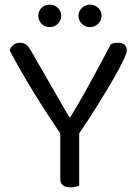

<svg xmlns="http://www.w3.org/2000/svg" viewBox="-20 -797 590 822"><path d="M314 -218H243Q215 -260 184.5 -306.5Q154 -353 124.5 -401Q95 -449 68.5 -495.5Q42 -542 21 -582Q25 -593 36 -603.5Q47 -614 65 -614Q84 -614 94.5 -604Q105 -594 116 -574Q129 -551 145.5 -522.5Q162 -494 180 -462.5Q198 -431 216 -400Q234 -369 249.5 -342Q265 -315 277 -295H281Q316 -353 345 -405Q374 -457 401 -507Q428 -557 454 -607Q460 -611 469 -612.5Q478 -614 485 -614Q504 -614 513.5 -605Q523 -596 523 -580Q523 -570 507.5 -537.5Q492 -505 464 -456.5Q436 -408 398 -347Q360 -286 314 -218ZM238 -257H319V-2Q314 0 303.5 2.5Q293 5 282 5Q260 5 249 -4Q238 -13 238 -32ZM242 -729Q242 -710 228 -695.5Q214 -681 192 -681Q171 -681 157.5 -695.5Q144 -710 144 -729Q144 -749 157.5 -763Q171 -777 192 -777Q214 -777 228 -763Q242 -749 242 -729ZM415 -729Q415 -710 400.5 -695.5Q386 -681 365 -681Q345 -681 330.5 -695.5Q316 -710 316 -729Q316 -749 330.5 -763Q345 -777 365 -777Q386 -777 400.5 -763Q415 -749 415 -729Z"/></svg>

Font: Baloo Tammudu 2
Style: Regular
Weight: 400
Designer: Maithili Shingre, Omkar Shende and Ek Type
Foundry: Ek Type
Version: Version 1.700